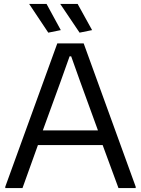

<svg xmlns="http://www.w3.org/2000/svg" viewBox="-20 -962 721 982"><path d="M7 -7 273 -740H408L674 -7V0H586L505 -220H174L95 0H7ZM481 -295 390 -545 344 -674H336L290 -545L199 -295ZM227 -795 129 -942H218L291 -808ZM387 -795 288 -942H377L451 -808Z"/></svg>

Font: Encode Sans Normal
Style: Regular
Weight: 400
Designer: Pablo Impallari, Andres Torresi
Foundry: Pablo Impallari, Andres Torresi
Version: Version 1.000; ttfautohint (v1.00) -l 8 -r 50 -G 200 -x 14 -